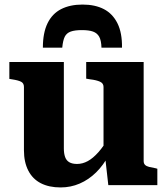

<svg xmlns="http://www.w3.org/2000/svg" viewBox="-20 -812 734 842"><path d="M342 -792Q287 -792 248 -772Q209 -752 188.5 -710Q168 -668 168 -603H253Q256 -635 264 -651Q272 -667 290 -673.5Q308 -680 339 -680Q370 -680 388 -673.5Q406 -667 415 -651Q424 -635 425 -603H515Q516 -668 495 -710Q474 -752 435.5 -772Q397 -792 342 -792ZM260 -540V-161Q260 -139 265.5 -123.5Q271 -108 284 -100.5Q297 -93 318 -93Q342 -93 365 -105.5Q388 -118 411.5 -144.5Q435 -171 459 -212L457 -132Q434 -88 401.5 -56Q369 -24 329.5 -7Q290 10 246 10Q195 10 159 -8.5Q123 -27 104 -64Q85 -101 85 -153V-431Q85 -447 72.5 -453.5Q60 -460 33 -464L21 -466V-540ZM610 -540V-106Q610 -95 616 -89Q622 -83 634 -80Q646 -77 663 -74L670 -72V0H455L441 -124L434 -130V-431Q434 -447 418 -454Q402 -461 376 -464L358 -467V-540Z"/></svg>

Font: Roboto Serif
Style: Bold
Weight: 700
Designer: Greg Gazdowicz
Foundry: Commercial Type
Version: Version 1.008